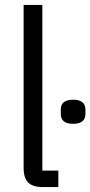

<svg xmlns="http://www.w3.org/2000/svg" viewBox="-20 -760 367 780"><path d="M154 0Q113 0 94.5 -18.5Q76 -37 76 -78V-740H152V-67H217V0ZM277 -257Q227 -257 227 -297V-315Q227 -355 277 -355Q327 -355 327 -315V-297Q327 -257 277 -257Z"/></svg>

Font: IBM Plex Sans Condensed
Style: Regular
Weight: 400
Width: 3
Designer: Mike Abbink, Paul van der Laan, Pieter van Rosmalen
Foundry: Bold Monday
Version: Version 1.1